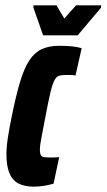

<svg xmlns="http://www.w3.org/2000/svg" viewBox="-20 -689 398 717"><path d="M106 8Q70 8 47.5 -4.5Q25 -17 14.5 -44Q4 -71 4 -112Q4 -140 9.5 -175.5Q15 -211 24 -255Q40 -334 55.5 -385Q71 -436 90.5 -465Q110 -494 137 -506Q164 -518 201 -518Q227 -518 248 -516Q269 -514 285 -509L262 -407Q251 -409 241 -409Q231 -409 225 -409Q210 -409 200.5 -406Q191 -403 183.5 -389.5Q176 -376 168.5 -344.5Q161 -313 150 -255Q141 -206 135 -176.5Q129 -147 129 -130Q129 -115 133 -109Q137 -103 144.5 -102Q152 -101 163 -101Q172 -101 181.5 -101Q191 -101 201 -102L180 -3Q158 3 140.5 5.5Q123 8 106 8ZM141 -557 105 -660V-669H191L220 -620L264 -669H358L357 -660L270 -557Z"/></svg>

Font: Saira UltraCondensed Black
Style: Italic
Weight: 900
Width: 1
Italic angle: -12°
Designer: Hector Gatti with collaboration of the Omnibus-Type team
Foundry: Omnibus-Type
Version: Version 1.101